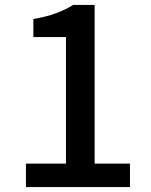

<svg xmlns="http://www.w3.org/2000/svg" viewBox="-20 -757 610 777"><path d="M85 0V-95H247V-607H115V-680Q167 -689 205.5 -703Q244 -717 276 -737H363V-95H506V0Z"/></svg>

Font: Noto Sans KR Medium
Style: Regular
Weight: 500
Designer: Ryoko NISHIZUKA  (kana, bopomofo & ideographs); Paul D. Hunt (Latin, Greek & Cyrillic); Sandoll Communications , Soo-you
Foundry: Adobe
Version: Version 2.004-H2;hotconv 1.0.118;makeotfexe 2.5.65603